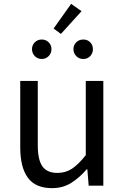

<svg xmlns="http://www.w3.org/2000/svg" viewBox="-20 -963 647 996"><path d="M250 13Q164 13 124.5 -41Q85 -95 85 -199V-543H176V-210Q176 -134 200 -100Q224 -66 278 -66Q320 -66 353 -87.5Q386 -109 425 -158V-543H516V0H440L433 -85H430Q392 -41 349 -14Q306 13 250 13ZM258 -815 349 -943 403 -905 296 -787ZM197 -657Q175 -657 160.5 -672Q146 -687 146 -708Q146 -729 160.5 -743.5Q175 -758 197 -758Q218 -758 232.5 -743.5Q247 -729 247 -708Q247 -687 232.5 -672Q218 -657 197 -657ZM412 -657Q390 -657 375.5 -672Q361 -687 361 -708Q361 -729 375.5 -743.5Q390 -758 412 -758Q434 -758 448 -743.5Q462 -729 462 -708Q462 -687 448 -672Q434 -657 412 -657Z"/></svg>

Font: SpoqaHanSans-Regular
Style: Regular
Weight: 400
Designer: [Spoqa Han Sans] Dong-huui Kim \uAE40 \uB3D9 \uD718  Younghwa Kang \uAC15 \uC601 \uD654  [Noto Sans] Ryoko NISHIZUKA \u8
Foundry: Spoqa (http://www.spoqa-han-sans.com)
Version: Version 2.000